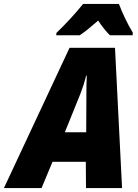

<svg xmlns="http://www.w3.org/2000/svg" viewBox="-78 -960 705 980"><path d="M209 -780H329C359 -800 390 -826 423 -855C439 -830 465 -797 483 -780H599L600 -793C575 -833 544 -899 529 -940H346C307 -891 255 -835 210 -792ZM-58 0H134L190 -134H360L361 0H545L509 -716H277ZM253 -285 333 -483C345 -514 354 -542 362 -574H365C363 -542 363 -511 363 -479L362 -285Z"/></svg>

Font: Noto Sans UI SemiCondensed Black
Style: Italic
Weight: 900
Width: 4
Italic angle: -372°
Designer: Monotype Design Team
Foundry: Monotype Imaging Inc.
Version: Version 1.901